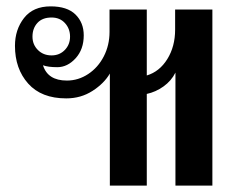

<svg xmlns="http://www.w3.org/2000/svg" viewBox="-20 -583 747 603"><path d="M647 -553V0H531V-355Q518 -329 493.5 -311.5Q469 -294 441 -288V0H325V-352Q307 -321 270.5 -297.5Q234 -274 188 -274Q110 -274 68.5 -320.5Q27 -367 27 -439Q27 -490 55.5 -526.5Q84 -563 139 -563Q191 -563 217 -537.5Q243 -512 243 -472Q243 -428 217.5 -400Q192 -372 160 -372Q131 -372 115 -378Q130 -330 190 -330Q226 -330 257 -350.5Q288 -371 306 -406Q324 -441 324 -483V-553H441V-346Q481 -358 505.5 -397.5Q530 -437 530 -490V-553ZM142 -409Q167 -409 183.5 -426Q200 -443 200 -468Q200 -493 184 -510.5Q168 -528 142 -528Q113 -528 97.5 -511Q82 -494 82 -468Q82 -443 99 -426Q116 -409 142 -409Z"/></svg>

Font: Taviraj Medium
Style: Regular
Weight: 500
Designer: Katatrad Team
Foundry: CadsonDemak
Version: Version 1.030